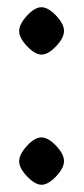

<svg xmlns="http://www.w3.org/2000/svg" viewBox="-20 -497 231 531"><path d="M55 -9Q33 -32 33 -51Q33 -70 54.5 -93.5Q76 -117 94.5 -117Q113 -117 135 -94Q157 -71 157 -51.5Q157 -32 135 -9Q113 14 95 14Q77 14 55 -9ZM55 -369Q33 -392 33 -411Q33 -430 54.5 -453.5Q76 -477 94.5 -477Q113 -477 135 -454Q157 -431 157 -411.5Q157 -392 135 -369Q113 -346 95 -346Q77 -346 55 -369Z"/></svg>

Font: Gabriela
Style: Regular
Weight: 400
Designer: Eduardo Rodriguez Tunni
Foundry: Eduardo Rodriguez Tunni
Version: Version 1.003